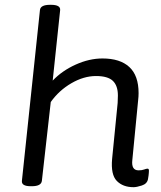

<svg xmlns="http://www.w3.org/2000/svg" viewBox="-20 -772 671 798"><path d="M535 6Q491 6 465.5 -20Q440 -46 446 -112L469 -344Q470 -361 470 -375Q470 -416 449 -436Q428 -456 379 -456Q328 -456 276.5 -426Q225 -396 191 -348L154 -20Q151 2 112 2H108Q69 2 71 -20L146 -730Q148 -752 188 -752H192Q232 -752 230 -730L199 -437Q238 -478 294.5 -503.5Q351 -529 406 -529Q479 -529 517.5 -493.5Q556 -458 556 -385Q556 -370 554 -354L530 -107Q525 -64 556 -64Q570 -64 579 -67.5Q588 -71 593 -71Q599 -71 599 -63Q599 -62 598.5 -53Q598 -44 595 -27Q591 -8 569.5 -1Q548 6 535 6Z"/></svg>

Font: Asap Semi Expanded Semi Expanded Regular
Style: Italic
Weight: 400
Width: 6
Italic angle: -6°
Designer: Pablo Cosgaya
Foundry: Omnibus-Type
Version: Version 3.001; ttfautohint (v1.8.4.7-5d5b)